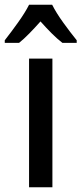

<svg xmlns="http://www.w3.org/2000/svg" viewBox="-53 -786 342 806"><path d="M167 0H69V-540H167ZM166 -766Q183 -732 213 -690.5Q243 -649 269 -617V-606H209Q187 -623 164 -646Q141 -669 117 -696Q93 -669 70 -645.5Q47 -622 27 -606H-33V-617Q-7 -650 23 -692Q53 -734 69 -766Z"/></svg>

Font: Noto Sans Condensed Medium
Style: Regular
Weight: 500
Width: 3
Designer: Monotype Design Team
Foundry: Monotype Imaging Inc.
Version: Version 2.013; ttfautohint (v1.8.4.7-5d5b)